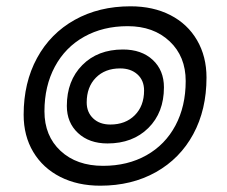

<svg xmlns="http://www.w3.org/2000/svg" viewBox="-20 -581 721 609"><path d="M55 -217Q55 -319 97.5 -397Q140 -475 217 -518Q294 -561 394 -561Q466 -561 520.5 -533Q575 -505 605 -453.5Q635 -402 635 -335Q635 -233 593 -155.5Q551 -78 474.5 -35Q398 8 298 8Q226 8 171 -20Q116 -48 85.5 -99Q55 -150 55 -217ZM569 -324Q569 -402 518 -450Q467 -498 385 -498Q307 -498 247 -464.5Q187 -431 154 -369.5Q121 -308 121 -228Q121 -150 172 -102.5Q223 -55 307 -55Q385 -55 444.5 -88.5Q504 -122 536.5 -183Q569 -244 569 -324ZM192 -245Q192 -325 241 -374.5Q290 -424 370 -424Q429 -424 464.5 -391Q500 -358 500 -304Q500 -224 450.5 -175Q401 -126 321 -126Q263 -126 227.5 -159Q192 -192 192 -245ZM437 -294Q437 -326 416 -345Q395 -364 361 -364Q313 -364 284 -334.5Q255 -305 255 -256Q255 -225 275.5 -205.5Q296 -186 330 -186Q378 -186 407.5 -215.5Q437 -245 437 -294Z"/></svg>

Font: Bai Jamjuree
Style: Italic
Weight: 400
Italic angle: -10°
Version: Version 1.000; ttfautohint (v1.6)